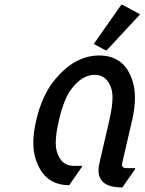

<svg xmlns="http://www.w3.org/2000/svg" viewBox="-20 -785 622 824"><path d="M276.9 9.8Q168.5 9.8 132.8 -103Q123 -133.8 123 -172.4Q123 -215.8 135.3 -268.6Q159.7 -371.6 208.5 -434.1Q296.4 -546.9 405.8 -546.9Q516.1 -546.9 549.8 -434.1Q559.1 -402.8 559.1 -364.7Q559.1 -321.3 546.9 -268.6L504.4 -85Q499.5 -63.5 522.9 -63.5H560.5L559.6 -58.6L504.9 19.5Q402.8 19.5 402.8 -53.7Q402.8 -67.9 406.7 -85L449.2 -268.6Q462.9 -329.1 462.9 -366.7Q462.9 -385.3 459.5 -399.4Q441.4 -463.9 386.2 -463.9Q331.1 -463.9 283.7 -399.4Q253.9 -358.9 232.9 -268.6Q219.2 -209.5 219.2 -171.9Q219.2 -151.9 223.1 -137.7Q240.7 -73.7 295.4 -73.2H333L331.5 -68.4ZM500.5 -764.6H505.4L581.5 -723.6L438 -569.3H433.1L382.3 -596.2Z"/></svg>

Font: Nova Script
Style: Regular
Weight: 400
Italic angle: -13°
Version: Version 2.001